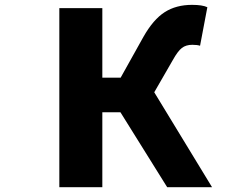

<svg xmlns="http://www.w3.org/2000/svg" viewBox="-20 -778 1040 798"><path d="M621.1 -394.5 861.3 0H674.8L480.5 -311.5H405.3V0H226.6V-744.1H405.3V-455.1H481.4L576.2 -625Q617.2 -697.3 664.6 -727.5Q711.9 -757.8 778.3 -757.8Q821.3 -757.8 841.8 -748L811.5 -587.9Q799.8 -591.8 779.3 -591.8Q752.9 -591.8 735.8 -578.6Q718.8 -565.4 698.2 -528.3Z"/></svg>

Font: GenEi Gothic M Heavy
Style: Regular
Weight: 800
Designer: o_tamon (Modified); [Source Han Sans]
Ryoko NISHIZUKA  (kana & ideographs); Paul D. Hunt (Latin, Greek & Cyrillic); Wenl
Version: Version 1.1a;Original Version 1.004